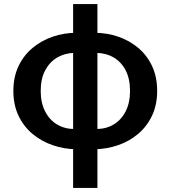

<svg xmlns="http://www.w3.org/2000/svg" viewBox="-20 -727 843 948"><path d="M355 10Q296 9 240.5 -10Q185 -29 141 -65.5Q97 -102 71.5 -155.5Q46 -209 46 -278Q46 -347 71.5 -400.5Q97 -454 141 -490.5Q185 -527 240.5 -546Q296 -565 355 -565L348 -466Q300 -465 262.5 -443Q225 -421 203 -379.5Q181 -338 181 -278Q181 -219 203 -176.5Q225 -134 262.5 -112Q300 -90 348 -90ZM447 10 455 -90Q503 -90 540.5 -112Q578 -134 600 -176.5Q622 -219 622 -278Q622 -338 600.5 -379.5Q579 -421 541.5 -443Q504 -465 455 -466L447 -565Q508 -565 563.5 -546Q619 -527 662.5 -490.5Q706 -454 731 -400.5Q756 -347 756 -278Q756 -209 730.5 -155.5Q705 -102 661.5 -65.5Q618 -29 562.5 -10Q507 9 447 10ZM341 201V-707H461V201Z"/></svg>

Font: Noto Sans TC SemiBold
Style: Regular
Weight: 600
Designer: Ryoko NISHIZUKA  (kana, bopomofo & ideographs); Paul D. Hunt (Latin, Greek & Cyrillic); Sandoll Communications , Soo-you
Foundry: Adobe
Version: Version 2.004-H2;hotconv 1.0.118;makeotfexe 2.5.65603